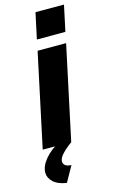

<svg xmlns="http://www.w3.org/2000/svg" viewBox="-169 -782 614 1041"><g transform="rotate(-15 138.0 -261.0)"><path d="M102 -525H262L150 0H-10ZM145 -730H305L274 -585H114ZM-29 125Q-29 89 2.5 50.5Q34 12 94 -22H147L151 0Q115 26 94.5 48.5Q74 71 74 89Q74 103 85 111.5Q96 120 119 121L70 208Q21 201 -4 177.5Q-29 154 -29 125Z"/></g></svg>

Font: Raleway Thin ExtraBold
Style: Italic
Weight: 800
Italic angle: -12°
Version: Version 4.026